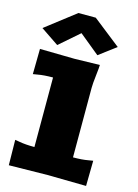

<svg xmlns="http://www.w3.org/2000/svg" viewBox="-124 -891 688 960"><g transform="rotate(15 220.0 -411.5)"><path d="M159.2 -824.2H249L393.1 -710.9L305.2 -645L200.2 -731L98.1 -642.1L4.9 -705.1ZM330.1 -601.1Q330.1 -589.4 325 -545.4Q319.8 -501.5 319.8 -480V-120.1Q366.7 -120.1 397.9 -126L421.9 -129.9L419.9 1L220.2 -2L20 1L18.1 -129.9L42 -126Q73.2 -120.1 120.1 -120.1V-480Q73.2 -480 42 -474.1L18.1 -470.2L20 -601.1L200.2 -598.1Z"/></g></svg>

Font: Zantroke
Style: Regular
Weight: 500
Foundry: gluk
Version: Version 0.36